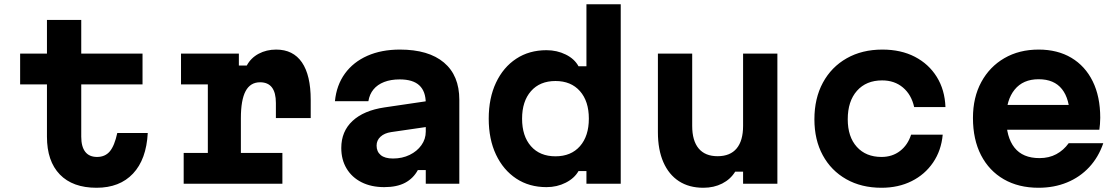

<svg xmlns="http://www.w3.org/2000/svg" viewBox="-20 -868 5290 907"><path d="M363.8 -773.8V-614.9H653.3V-469.3H363.8V-222.3Q363.8 -175.3 382.6 -151Q401.4 -126.6 438.5 -126.6Q476.6 -126.6 498.8 -153Q521 -179.5 534 -239.7H678Q671.4 -114.9 608.4 -48Q545.4 19 436 19Q323.4 19 262.6 -43.8Q201.8 -106.7 201.8 -222.3V-469.3H75.1V-614.9H201.8V-773.8Z M835.1 -614.9H1108.4V-558.5H1145.8Q1165.1 -594.4 1201.9 -614.1Q1238.8 -633.8 1284.7 -633.8Q1364.7 -633.8 1406.3 -573.3Q1447.8 -512.7 1447.8 -396.2V-310.3H1283.3V-381.7Q1283.3 -479.3 1208.6 -479.3Q1162.5 -479.3 1140.2 -437.5Q1117.9 -395.7 1117.9 -309.6V-145.6H1314V0H847.7V-145.6H961.8V-469.3H835.1Z M2001.8 -390.9V-269.3L1827.9 -244Q1796 -239.3 1777.5 -222.2Q1759 -205.2 1759 -180.1Q1759 -151.8 1778.5 -135.5Q1797.9 -119.2 1836.5 -119.2Q1880.3 -119.2 1915.2 -136.3Q1950.2 -153.3 1970.7 -182.2Q1991.3 -211 1991.3 -246.4V-380Q1991.3 -436.3 1961 -464.6Q1930.8 -492.9 1868 -492.9Q1826.4 -492.9 1794.7 -480.7Q1763.1 -468.4 1744.3 -445.5Q1725.5 -422.6 1720.2 -390H1562.2Q1569.7 -465.9 1609.4 -520.5Q1649.1 -575.1 1715.6 -604.5Q1782.1 -633.8 1869 -633.8Q2004.4 -633.8 2077.1 -572.6Q2149.8 -511.4 2149.8 -396.9V0H1991.3V-64.5H1953.8Q1932.5 -25.2 1893.7 -4.6Q1854.9 16 1795.1 16Q1733.7 16 1687.9 -7.1Q1642.2 -30.2 1617.2 -72Q1592.2 -113.7 1592.2 -168.9Q1592.2 -247.4 1645.3 -296.7Q1698.4 -346.1 1796.1 -360.6Z M2561.7 16Q2479.8 16 2418.7 -24.4Q2357.5 -64.9 2323.1 -137.5Q2288.7 -210.2 2288.7 -307.4Q2288.7 -404.7 2323.1 -477.5Q2357.5 -550.4 2418.7 -590.6Q2479.8 -630.9 2561.7 -630.9Q2611 -630.9 2652.5 -610.4Q2694.1 -589.9 2712.9 -554.9H2750.3V-848H2912.3V0H2750.3V-60H2712.9Q2693.8 -26 2652.5 -5Q2611.3 16 2561.7 16ZM2604 -129.6Q2677.6 -129.6 2719.7 -177.4Q2761.7 -225.3 2761.7 -307.6Q2761.7 -389.8 2719.7 -437.5Q2677.6 -485.3 2604 -485.3Q2530.4 -485.3 2488.3 -437.4Q2446.3 -389.6 2446.3 -307.3Q2446.3 -225 2488.3 -177.3Q2530.4 -129.6 2604 -129.6Z M3652.3 -614.9V0H3490.3V-56.9H3452.9Q3430.8 -21 3391.6 -1Q3352.3 19 3302.6 19Q3235.1 19 3187.2 -12.1Q3139.3 -43.3 3113.6 -102.1Q3087.9 -160.9 3087.9 -243.3V-614.9H3249.9V-273.3Q3249.9 -203.2 3280.4 -166.7Q3310.9 -130.1 3369.7 -130.1Q3429.4 -130.1 3459.8 -166.7Q3490.3 -203.2 3490.3 -273.3V-614.9Z M4144.2 19Q4049.2 19 3977.7 -21.5Q3906.1 -62 3866.7 -134.7Q3827.2 -207.4 3827.2 -304.4Q3827.2 -403.4 3867.3 -477.5Q3907.4 -551.6 3979.9 -592.7Q4052.3 -633.8 4148.3 -633.8Q4236.1 -633.8 4301.7 -599.8Q4367.4 -565.7 4405.3 -504.7Q4443.3 -443.7 4446.3 -362.1H4298.5Q4285.5 -420.9 4245.5 -454.6Q4205.6 -488.2 4147.2 -488.2Q4071.9 -488.2 4028.3 -439.1Q3984.7 -389.9 3984.7 -304.5Q3984.7 -221.5 4027.7 -174.1Q4070.6 -126.6 4144.2 -126.6Q4195.1 -126.6 4231.6 -154.7Q4268.2 -182.7 4284 -231.8H4433.3Q4426.5 -156.9 4387.8 -100.2Q4349.1 -43.5 4286.5 -12.3Q4223.9 19 4144.2 19Z M4707.3 -372.4H5083.5L5033.9 -310.9Q5033.9 -400.1 4996.8 -446.9Q4959.8 -493.7 4886.5 -493.7Q4812.9 -493.7 4773.1 -444.6Q4733.3 -395.6 4733.3 -310.9Q4733.3 -220.1 4772.3 -170.6Q4811.4 -121.1 4890.5 -121.1Q4935.4 -121.1 4970 -139.7Q5004.5 -158.3 5028.3 -191.4H5191.8Q5169.3 -125.5 5125.4 -78.3Q5081.4 -31 5020.3 -6Q4959.3 19 4886.1 19Q4791.6 19 4722 -21.1Q4652.4 -61.3 4614.3 -135.1Q4576.2 -209 4576.2 -310.9Q4576.2 -407.9 4615.6 -480.4Q4654.9 -552.9 4724.7 -593.3Q4794.6 -633.8 4886.5 -633.8Q4975.7 -633.8 5041 -595Q5106.3 -556.1 5141.9 -484Q5177.5 -411.9 5177.5 -311.5Q5177.5 -296.7 5176.2 -281.8Q5175 -266.8 5173.3 -255.1H4707.3Z"/></svg>

Font: Martian Mono SemiExpanded
Style: Regular
Weight: 400
Width: 6
Monospace: yes
Designer: Roman Shamin
Foundry: Evil Martians
Version: Version 1.000